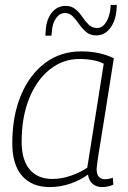

<svg xmlns="http://www.w3.org/2000/svg" viewBox="-20 -751 519 781"><path d="M395 10Q372 10 356.5 -3.5Q341 -17 338 -41Q307 -18 266 -4Q225 10 183 10Q110 10 70 -35.5Q30 -81 30 -168Q30 -279 65 -363Q100 -447 163 -494.5Q226 -542 310 -542Q386 -542 443 -514Q423 -387 409.5 -301.5Q396 -216 387.5 -165Q379 -114 376 -90.5Q373 -67 373 -64Q373 -22 407 -22Q422 -22 439 -28L441 0Q420 10 395 10ZM335 -69 402 -492Q364 -511 303 -511Q236 -511 182.5 -468.5Q129 -426 98.5 -350Q68 -274 68 -174Q68 -101 100.5 -62Q133 -23 193 -23Q229 -23 267.5 -36Q306 -49 335 -69ZM165 -606Q165 -609 164.5 -607Q164 -605 164.5 -607.5Q165 -610 166 -628Q169 -673 191 -700Q213 -727 247 -727Q271 -727 287 -713.5Q303 -700 315 -682Q327 -664 341 -650.5Q355 -637 375 -637Q392 -637 403.5 -650Q415 -663 421.5 -681.5Q428 -700 429 -716Q430 -724 430 -726Q430 -728 430 -731H455Q455 -728 455 -725Q455 -722 454 -713Q451 -667 428.5 -637Q406 -607 372 -607Q347 -607 331 -620.5Q315 -634 302 -652.5Q289 -671 276 -684.5Q263 -698 244 -698Q223 -698 208 -677Q193 -656 191 -623Q190 -610 189 -606H190Q190 -608 189.5 -604Q189 -600 189 -606Z"/></svg>

Font: Georama ExtraLight
Style: Italic
Weight: 200
Italic angle: -9°
Designer: Jean-Baptiste Levee
Foundry: Production Type
Version: Version 1.000